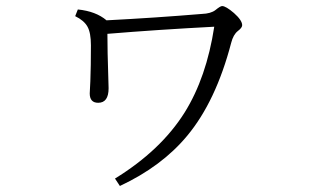

<svg xmlns="http://www.w3.org/2000/svg" viewBox="-20 -579 1040 631"><path d="M330.1 -512.2Q490.7 -520.5 643.1 -533.2Q672.9 -534.2 688 -545.9Q704.1 -559.1 710 -559.1Q722.2 -559.1 749 -536.1Q775.9 -512.2 775.9 -496.1Q775.9 -487.8 761.7 -477.1Q746.6 -465.3 739.7 -438Q689.5 -246.1 595.2 -132.8Q511.7 -32.2 374 32.2L357.9 7.8Q508.8 -85 586.9 -209.5Q658.7 -324.7 684.1 -491.2Q497.1 -481.4 333 -467.8Q333 -411.1 335.9 -325.2L336.9 -289.1Q336.9 -241.2 302.7 -241.2Q274.9 -241.2 274.9 -272Q274.9 -275.4 276.9 -312Q278.8 -360.4 278.8 -430.2Q278.8 -471.2 267.6 -491.2Q256.3 -511.7 227.1 -525.9L235.8 -547.9Q294.9 -542 330.1 -512.2Z"/></svg>

Font: I.MingCP
Style: Regular
Weight: 400
Designer: I.Font Project
Version: Version 8.000; Sep 06, 2022